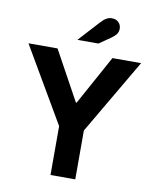

<svg xmlns="http://www.w3.org/2000/svg" viewBox="-94 -947 821 1019"><g transform="rotate(10 316.0 -438.0)"><path d="M249.1 0V-263.3L12.5 -668H169.2L315 -402.1H319L465.1 -668H619.5L382.5 -263.3V0ZM265.1 -731.2 365.3 -840.8Q381.6 -859.3 396 -867.5Q410.3 -875.7 425 -875.7Q449.3 -875.7 462.7 -861.9Q476.1 -848.1 476.1 -827.5Q476.1 -812.9 468.5 -800.8Q461 -788.6 437.7 -772.2L378.2 -731.2Z"/></g></svg>

Font: Atkinson Hyperlegible Mono ExtraLight
Style: Regular
Weight: 200
Monospace: yes
Designer: Elliott Scott, Megan Eiswerth, Linus Boman, Theodore Petrosky, Letters from Sweden
Foundry: Applied Design Works, Letters from Sweden
Version: Version 2.001